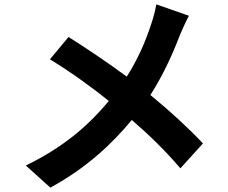

<svg xmlns="http://www.w3.org/2000/svg" viewBox="-20 -807 1040 877"><path d="M293 -638 208 -536C310 -474 406 -403 477 -346C379 -227 261 -130 98 -51L210 50C379 -42 494 -153 582 -259C662 -190 734 -120 804 -38L907 -152C839 -224 755 -301 667 -373C726 -465 771 -566 801 -645C811 -668 830 -712 843 -735L694 -787C690 -761 679 -721 670 -695C644 -616 610 -537 559 -457C478 -517 373 -588 293 -638Z"/></svg>

Font: Noto Sans JP
Style: Bold
Weight: 700
Designer: Ryoko NISHIZUKA 西塚涼子 (kana, bopomofo & ideographs); Paul D. Hunt (Latin, Greek & Cyrillic); Sandoll Communications 산돌커뮤니
Foundry: Adobe
Version: Version 2.004;hotconv 1.0.118;makeotfexe 2.5.65603